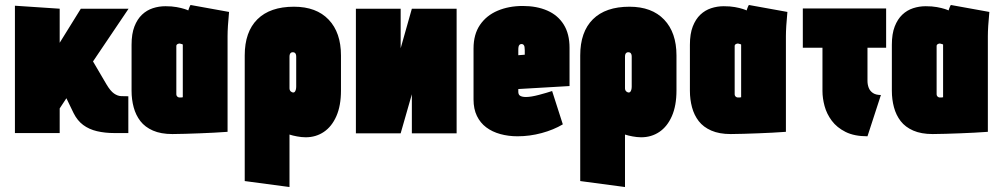

<svg xmlns="http://www.w3.org/2000/svg" viewBox="-20 -535 4025 772"><path d="M408 -196 354 -288 497 -500H305L220 -363V-500L40 -512V0H220V-99L247 -140L276 -80Q291 -50 314.5 -32.5Q338 -15 370 -7.5Q402 0 440 0H496V-148H493Q481 -148 467 -148.5Q453 -149 438.5 -159Q424 -169 408 -196Z M901 -487 746 -515Q742 -508 739.5 -500.5Q737 -493 737 -493Q734 -495 721.5 -499Q709 -503 690 -506.5Q671 -510 645 -510Q619 -510 594.5 -502Q570 -494 551 -476Q532 -458 520.5 -428.5Q509 -399 509 -355V-170Q509 -135 517.5 -103.5Q526 -72 544.5 -48Q563 -24 595 -10Q627 4 673 4Q696 4 725 3Q754 2 784 1Q814 0 839.5 -1.5Q865 -3 880 -4Q895 -5 895 -5V-390Q895 -407 896.5 -431.5Q898 -456 901 -487ZM689 -156V-350Q689 -353 690.5 -355Q692 -357 694 -358Q696 -359 698.5 -359.5Q701 -360 702 -360Q703 -360 704.5 -359.5Q706 -359 708 -358.5Q710 -358 712 -357.5Q714 -357 715 -356V-144Q714 -144 712 -143.5Q710 -143 708.5 -143Q707 -143 705.5 -143Q704 -143 702 -143Q699 -143 696 -144.5Q693 -146 691 -149Q689 -152 689 -156Z M1351 -171V-312Q1351 -404 1301.5 -456Q1252 -508 1162 -508Q1066 -508 1015 -457.5Q964 -407 964 -312V193L1144 217V6Q1150 8 1158 10Q1166 12 1174.5 13.5Q1183 15 1191.5 16Q1200 17 1209 17Q1250 17 1282 -4.5Q1314 -26 1332.5 -68Q1351 -110 1351 -171ZM1171 -307V-187Q1171 -180 1169.5 -174.5Q1168 -169 1165.5 -166Q1163 -163 1159 -163Q1157 -163 1154.5 -164Q1152 -165 1149.5 -167Q1147 -169 1145.5 -172.5Q1144 -176 1144 -180V-307Q1144 -313 1145.5 -317Q1147 -321 1150 -323Q1153 -325 1157 -325Q1162 -325 1165 -323Q1168 -321 1169.5 -317Q1171 -313 1171 -307Z M1591 -500H1411V1H1591L1636 -156V1H1816V-500H1636L1591 -341Z M2064 -166V-177L2270 -189V-343Q2270 -399 2246.5 -436.5Q2223 -474 2180.5 -492.5Q2138 -511 2082 -511Q2026 -511 1981 -492Q1936 -473 1910 -435Q1884 -397 1884 -340V-135Q1884 -97 1897.5 -69Q1911 -41 1935 -23Q1959 -5 1991.5 4Q2024 13 2061 13Q2110 13 2158 0Q2206 -13 2243 -35L2200 -169Q2179 -162 2147 -153.5Q2115 -145 2095 -145Q2086 -145 2080 -146.5Q2074 -148 2070.5 -150.5Q2067 -153 2065.5 -157Q2064 -161 2064 -166ZM2090 -333V-315L2064 -313V-334Q2064 -342 2065 -347Q2066 -352 2069 -355Q2072 -358 2077 -358Q2082 -358 2085 -355Q2088 -352 2089 -346.5Q2090 -341 2090 -333Z M2700 -171V-312Q2700 -404 2650.5 -456Q2601 -508 2511 -508Q2415 -508 2364 -457.5Q2313 -407 2313 -312V193L2493 217V6Q2499 8 2507 10Q2515 12 2523.5 13.5Q2532 15 2540.5 16Q2549 17 2558 17Q2599 17 2631 -4.5Q2663 -26 2681.5 -68Q2700 -110 2700 -171ZM2520 -307V-187Q2520 -180 2518.5 -174.5Q2517 -169 2514.5 -166Q2512 -163 2508 -163Q2506 -163 2503.5 -164Q2501 -165 2498.5 -167Q2496 -169 2494.5 -172.5Q2493 -176 2493 -180V-307Q2493 -313 2494.5 -317Q2496 -321 2499 -323Q2502 -325 2506 -325Q2511 -325 2514 -323Q2517 -321 2518.5 -317Q2520 -313 2520 -307Z M3146 -487 2991 -515Q2987 -508 2984.5 -500.5Q2982 -493 2982 -493Q2979 -495 2966.5 -499Q2954 -503 2935 -506.5Q2916 -510 2890 -510Q2864 -510 2839.5 -502Q2815 -494 2796 -476Q2777 -458 2765.5 -428.5Q2754 -399 2754 -355V-170Q2754 -135 2762.5 -103.5Q2771 -72 2789.5 -48Q2808 -24 2840 -10Q2872 4 2918 4Q2941 4 2970 3Q2999 2 3029 1Q3059 0 3084.5 -1.5Q3110 -3 3125 -4Q3140 -5 3140 -5V-390Q3140 -407 3141.5 -431.5Q3143 -456 3146 -487ZM2934 -156V-350Q2934 -353 2935.5 -355Q2937 -357 2939 -358Q2941 -359 2943.5 -359.5Q2946 -360 2947 -360Q2948 -360 2949.5 -359.5Q2951 -359 2953 -358.5Q2955 -358 2957 -357.5Q2959 -357 2960 -356V-144Q2959 -144 2957 -143.5Q2955 -143 2953.5 -143Q2952 -143 2950.5 -143Q2949 -143 2947 -143Q2944 -143 2941 -144.5Q2938 -146 2936 -149Q2934 -152 2934 -156Z M3468 -210V-343H3543V-501H3208V-343H3287V-169Q3287 -140 3295.5 -108.5Q3304 -77 3324.5 -49.5Q3345 -22 3380 -4.5Q3415 13 3468 13L3522 -153Q3502 -153 3490 -161Q3478 -169 3473 -182Q3468 -195 3468 -210Z M3958 -487 3803 -515Q3799 -508 3796.5 -500.5Q3794 -493 3794 -493Q3791 -495 3778.5 -499Q3766 -503 3747 -506.5Q3728 -510 3702 -510Q3676 -510 3651.5 -502Q3627 -494 3608 -476Q3589 -458 3577.5 -428.5Q3566 -399 3566 -355V-170Q3566 -135 3574.5 -103.5Q3583 -72 3601.5 -48Q3620 -24 3652 -10Q3684 4 3730 4Q3753 4 3782 3Q3811 2 3841 1Q3871 0 3896.5 -1.5Q3922 -3 3937 -4Q3952 -5 3952 -5V-390Q3952 -407 3953.5 -431.5Q3955 -456 3958 -487ZM3746 -156V-350Q3746 -353 3747.5 -355Q3749 -357 3751 -358Q3753 -359 3755.5 -359.5Q3758 -360 3759 -360Q3760 -360 3761.5 -359.5Q3763 -359 3765 -358.5Q3767 -358 3769 -357.5Q3771 -357 3772 -356V-144Q3771 -144 3769 -143.5Q3767 -143 3765.5 -143Q3764 -143 3762.5 -143Q3761 -143 3759 -143Q3756 -143 3753 -144.5Q3750 -146 3748 -149Q3746 -152 3746 -156Z"/></svg>

Font: Advent Pro Black
Style: Regular
Weight: 900
Version: Version 3.000